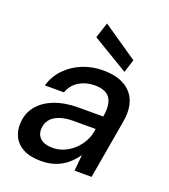

<svg xmlns="http://www.w3.org/2000/svg" viewBox="-137 -841 840 952"><g transform="rotate(20 282.5 -364.5)"><path d="M188 12Q131 12 95 -7Q59 -26 43 -58Q27 -90 29 -128Q31 -181 62 -220Q93 -259 147.5 -280Q202 -301 274 -301H404Q412 -345 404.5 -374.5Q397 -404 374 -418Q351 -432 312 -432Q267 -432 231 -410.5Q195 -389 180 -347H79Q95 -400 131.5 -437.5Q168 -475 218.5 -495.5Q269 -516 326 -516Q395 -516 439 -491Q483 -466 500 -420.5Q517 -375 506 -312L452 0H362L370 -85Q356 -65 338 -47Q320 -29 297 -15.5Q274 -2 247 5Q220 12 188 12ZM220 -69Q252 -69 281.5 -82Q311 -95 334 -117.5Q357 -140 371.5 -168Q386 -196 389 -227L390 -230H271Q230 -230 199.5 -219Q169 -208 153 -187.5Q137 -167 136 -139Q135 -106 157 -87.5Q179 -69 220 -69ZM427 -545 237 -659 264 -741 449 -614Z"/></g></svg>

Font: DM Sans Medium
Style: Italic
Weight: 500
Italic angle: -10°
Designer: Colophon Foundry, Jonny Pinhorn
Foundry: Colophon Foundry
Version: Version 4.004;gftools[0.9.30]